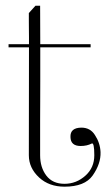

<svg xmlns="http://www.w3.org/2000/svg" viewBox="-20 -665 394 689"><path d="M269.5 -141.1Q233.4 -141.1 232.9 -173.3Q231.4 -206.5 272 -207Q304.2 -207 320.8 -180.2Q339.4 -151.9 340.8 -119.1Q342.3 -77.6 312.5 -35.2Q284.2 4.9 211.4 4.9Q156.2 4.9 120.6 -27.8Q83.5 -62 83.5 -107.9L84 -495.1H10.7V-506.3H84Q84 -516.6 84 -531.5Q84 -546.4 83.7 -562Q83.5 -577.6 83.5 -592.5Q83.5 -607.4 83.5 -618.2L107.4 -644.5H124L124.5 -506.3H305.2V-495.1H124.5Q124.5 -470.7 124.5 -439.5Q124.5 -408.2 124.5 -373.3Q124.5 -338.4 124.3 -301.5Q124 -264.6 124 -229.7Q124 -194.8 124 -163.3Q124 -131.8 124 -107.9Q124 -64.5 146 -35.2Q168.5 -5.4 211.4 -5.4Q254.4 -5.4 287.1 -35.2Q318.4 -63.5 318.4 -107.9Q318.4 -154.8 309.1 -149.9Q292 -141.1 269.5 -141.1Z"/></svg>

Font: Tartlers End
Style: Regular
Weight: 200
Designer: Peter Wiegel
Foundry: Peter Wiegel
Version: Version 1.000 2013 initial release